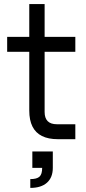

<svg xmlns="http://www.w3.org/2000/svg" viewBox="-20 -680 418 938"><path d="M123 -140V-660H198V-133Q198 -103 213 -88Q228 -73 258 -73H348V0H263Q216 0 185 -15.5Q154 -31 138.5 -62Q123 -93 123 -140ZM15 -500H348V-427H15ZM186 140H238Q238 187 209.5 212.5Q181 238 128 238V195Q160 195 173 183Q186 171 186 140ZM138 60H238V140H138Z"/></svg>

Font: Uncut Sans Variable
Style: Regular
Weight: 400
Designer: Kasper Nordkvist
Foundry: UNCUT.wtf
Version: Version 1.303;Glyphs 3.1.2 (3151)